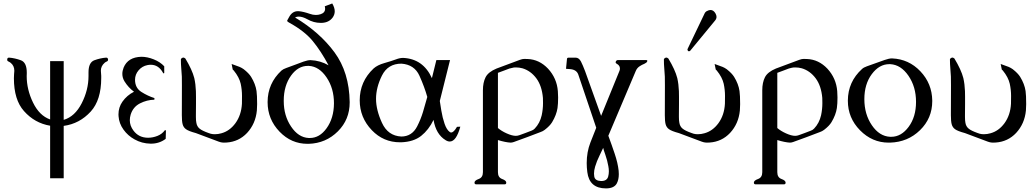

<svg xmlns="http://www.w3.org/2000/svg" viewBox="-20 -799 5884 1092"><path d="M265.1 214.8V-84Q177.2 -98.6 116.2 -167.5Q59.1 -231.4 59.1 -354Q59.1 -360.8 59.6 -367.7Q59.6 -373 60.1 -378.4Q60.5 -383.8 61 -389.6Q61.5 -393.1 61.5 -396.5Q61.5 -424.8 41 -441.4Q35.6 -445.8 28.3 -449.2Q21 -452.1 21 -458.5V-459.5Q21 -471.2 30.8 -471.2H32.2Q64 -468.8 99.1 -456.1Q132.3 -443.4 132.3 -386.2V-381.3Q132.3 -377.4 132.1 -373.8Q131.8 -370.1 131.8 -366.7Q131.8 -289.6 168 -215.3Q204.1 -141.1 265.1 -119.6V-451.2H342.3V-117.2Q406.2 -136.2 444.8 -211.9Q483.4 -287.6 483.4 -366.7V-387.7Q483.4 -443.4 516.1 -456.1Q550.8 -468.8 583 -471.2H584.5Q593.8 -471.2 594.7 -459.5Q594.7 -452.1 586.9 -449Q579.1 -445.8 574.7 -441.4Q553.7 -422.9 553.7 -397Q553.7 -393.6 554.2 -389.6Q555.7 -378.4 555.7 -367.7V-355.5Q555.7 -230 496.1 -164.6Q432.6 -95.2 342.3 -83V214.8Z M923.8 -58.1 922.4 -9.3Q886.2 18.1 838.9 18.1H835.9Q786.6 17.1 745.1 -6.3Q707.5 -26.9 682.4 -61.8Q657.2 -96.7 654.3 -137.7Q653.8 -143.1 653.8 -148.4Q653.8 -188.5 676.3 -220.7Q701.7 -256.8 742.2 -277.3Q710 -300.8 688 -336.4Q675.8 -356.4 675.8 -378.9Q675.8 -396 683.1 -414.6Q707.5 -474.1 784.2 -476.1Q817.9 -476.1 854.5 -461.4Q891.1 -446.8 914.1 -421.9V-384.8Q914.1 -381.8 911.1 -381.8Q908.2 -381.8 907.2 -384.8Q882.3 -430.7 837.4 -430.7Q828.1 -430.7 818.4 -428.7Q788.6 -422.9 768.3 -399.2Q748 -375.5 748 -345.2Q748 -298.8 784.4 -275.9Q820.8 -252.9 858.4 -241.2L857.9 -231.9Q814.9 -231 775.9 -210.9Q736.8 -190.9 723.1 -147Q718.3 -130.9 718.3 -115.2Q718.3 -84 738.8 -56.6Q769 -15.6 822.3 -15.6Q848.6 -15.6 875 -25.9Q901.4 -36.1 917.5 -58.1Z M1094.2 -42Q1052.7 -53.2 1038.1 -64Q1023.4 -74.2 1018.6 -92.8Q1014.2 -109.4 1014.2 -144L1014.6 -313Q1014.6 -346.7 1014.2 -363.8Q1012.7 -393.1 1010.7 -413.1Q1008.8 -433.1 1008.8 -460.9Q1008.8 -466.3 1018.1 -470.7Q1020 -471.7 1022.5 -471.7Q1027.3 -471.7 1034.2 -466.3Q1072.8 -402.3 1085 -355Q1092.8 -320.3 1094.2 -280.8Q1094.7 -265.1 1094.7 -248V-206.5Q1094.2 -179.7 1094.2 -146V-133.3Q1094.2 -112.8 1096.7 -101.1Q1100.1 -79.6 1115.2 -67.4Q1128.9 -55.7 1166 -42.5Q1179.2 -37.1 1190.9 -36.1Q1196.8 -35.6 1202.6 -35.6Q1220.7 -35.6 1239.3 -41Q1286.1 -53.7 1318.8 -98.1Q1352.5 -144.5 1356 -209Q1356.4 -218.8 1356.4 -253.4Q1356.4 -287.6 1349.1 -322.3Q1340.8 -359.4 1309.6 -397.9Q1307.6 -400.4 1303.7 -403.3L1297.4 -435.1L1342.8 -418.5Q1354.5 -413.6 1366.2 -405.3Q1395.5 -382.3 1408.2 -361.8Q1433.1 -321.3 1439 -281.2Q1442.4 -257.3 1442.4 -206.5Q1442.4 -189 1440.9 -170.4Q1433.6 -95.2 1385.3 -43Q1338.4 6.8 1269 11.7Q1262.2 12.2 1249.5 12.2Q1235.8 11.2 1224.6 6.8Z M1736.8 -424.3H1731Q1675.3 -424.3 1635.7 -369.6Q1593.8 -311.5 1593.8 -226.6V-224.6Q1593.8 -141.1 1635.3 -79.6Q1676.8 -17.1 1735.8 -14.2H1742.2Q1797.4 -14.2 1836.9 -68.8Q1878.9 -126.5 1879.4 -211.4Q1879.4 -296.4 1837.4 -358.6Q1795.4 -420.9 1736.8 -424.3ZM1679.2 -735.4Q1706.1 -732.9 1740.7 -720.7Q1759.3 -713.9 1776.4 -713.9Q1790.5 -713.9 1803.7 -718.3Q1829.1 -726.6 1829.1 -749.5Q1829.1 -755.9 1827.1 -763.2L1869.6 -779.3Q1883.8 -755.4 1883.8 -734.9Q1883.8 -715.3 1871.6 -698.7Q1850.1 -670.4 1810.1 -668.9H1803.2Q1764.2 -668.9 1728 -689.5Q1700.7 -704.6 1679.2 -704.6Q1669.9 -704.6 1662.1 -701.7Q1660.6 -701.2 1658.7 -699.2Q1798.8 -615.2 1882.6 -501.2Q1966.3 -387.2 1968.8 -219.2V-216.3Q1968.8 -119.1 1901.9 -52.2Q1833.5 16.1 1735.4 19H1729Q1636.7 19 1570.3 -49.8Q1502 -120.6 1502 -217.8V-219.2Q1502.4 -324.7 1580.6 -397.5Q1589.8 -405.8 1607.7 -412.1Q1625.5 -418.5 1660.6 -431.6Q1681.2 -439.5 1706.5 -448.7Q1730.5 -457 1745.1 -457H1746.6Q1801.8 -454.6 1848.6 -427.7Q1805.7 -508.3 1758.8 -565.4Q1711.9 -622.6 1622.6 -671.4Q1613.3 -676.3 1613.3 -681.2Q1613.3 -682.6 1614.3 -684.1Q1617.7 -690.4 1623.5 -700.7Q1641.6 -735.4 1673.8 -735.4Z M2272.9 -469.7Q2386.7 -464.4 2436.5 -354.5Q2442.9 -380.4 2449.2 -406Q2455.6 -431.6 2461.9 -457.5H2539.6L2481.4 -224.6Q2483.4 -210.4 2490 -170.2Q2496.6 -129.9 2508.5 -95.2Q2520.5 -60.5 2538.1 -48.3Q2542 -45.4 2545.9 -45.4Q2560.5 -45.4 2579.1 -77.6L2598.1 -78.6Q2575.2 5.9 2538.1 5.9Q2526.4 5.9 2514.2 -2Q2459.5 -35.2 2445.8 -117.2Q2418.5 -60.5 2375 -25.9Q2332 7.8 2261.7 10.3H2254.9Q2160.6 10.3 2094.7 -58.6Q2025.9 -130.4 2025.9 -228.5Q2025.9 -335.4 2105 -409.7Q2127 -429.2 2165.8 -440.2Q2204.6 -451.2 2232.4 -461.4Q2253.9 -469.7 2272.9 -469.7ZM2410.2 -247.6Q2394 -305.2 2365.5 -368.4Q2336.9 -431.6 2263.2 -437Q2186 -437 2152.3 -369.1Q2118.7 -301.3 2118.7 -236.8Q2118.7 -173.8 2152.6 -100.1Q2186.5 -26.4 2262.2 -22.5Q2322.8 -22.5 2352.5 -80.1Q2373 -120.1 2385.7 -162.1Q2398.4 -204.1 2410.2 -247.6Z M2812 180.2Q2812 210.4 2835.7 219Q2859.4 227.5 2859.4 239.7Q2859.4 249.5 2849.6 249.5H2689Q2678.7 249.5 2678.7 239.7Q2678.7 227.5 2702.6 219Q2726.6 210.4 2726.6 180.2V-285.6Q2726.6 -329.6 2741.7 -359.6Q2756.8 -389.6 2804.2 -409.2L2812 -412.1L2936.5 -458.5Q2951.2 -463.9 2961.4 -463.9Q2973.6 -463.9 2981 -463.4Q3047.4 -460.9 3097.2 -408.2Q3147 -354 3152.8 -280.8Q3154.3 -262.2 3154.3 -244.6Q3154.3 -208.5 3150.9 -184.6Q3145 -145.5 3120.1 -104Q3107.4 -83 3078.1 -60.5Q3067.4 -52.2 3054.2 -47.9Q3016.1 -33.2 2978 -19Q2939.9 -4.9 2901.9 8.8Q2892.1 12.2 2883.8 12.2Q2855.5 10.7 2812 -2.4ZM2812 -384.8V-70.8Q2832 -53.7 2861.3 -40.5Q2892.6 -26.4 2913.6 -26.4Q2923.8 -26.4 2934.6 -30.3Q2951.2 -36.1 2968 -42.5Q2984.9 -48.8 3002.4 -55.7Q3013.2 -59.1 3021.5 -67.9Q3050.8 -98.6 3061 -143.6Q3068.4 -178.2 3068.4 -212.4Q3068.4 -232.4 3067.9 -242.2Q3062 -310.5 3030.8 -353Q2998.5 -396.5 2951.2 -410.6Q2933.1 -415.5 2914.1 -415.5Q2908.2 -415.5 2902.3 -415Q2892.6 -413.6 2877.4 -409.2Q2867.7 -405.3 2847.4 -397.9Q2827.1 -390.6 2812 -384.8Z M3426.3 272.5Q3332 272.5 3320.3 179.7Q3316.9 153.3 3316.9 128.4Q3316.9 65.9 3337.9 11.7Q3354.5 -31.2 3371.1 -72.3L3269 -375Q3259.3 -402.3 3224.1 -405.8L3199.2 -407.7L3204.6 -462.9Q3204.6 -471.2 3214.8 -471.2H3253.4Q3272.5 -471.2 3284.2 -449.2Q3294.4 -429.2 3307.6 -394.5L3398.9 -140.1L3503.4 -396.5Q3505.9 -402.3 3505.9 -409.7Q3505.9 -414.1 3504.4 -418.5Q3499.5 -430.2 3489.3 -435.1Q3481.4 -439.5 3481.4 -444.8Q3481.4 -445.8 3482.4 -448.7Q3485.8 -457.5 3495.6 -457.5H3655.3Q3661.6 -457.5 3661.6 -453.1Q3661.6 -451.7 3660.6 -448.7Q3657.7 -442.4 3644.5 -436Q3630.9 -430.7 3619.1 -422.9Q3602.5 -412.6 3595.2 -393.6L3439.9 -26.9Q3458 21.5 3475.8 74.5Q3493.7 127.4 3498.5 171.4Q3499.5 181.6 3499.5 191.4Q3499.5 222.2 3488.3 243.7Q3473.1 272.5 3426.3 272.5ZM3398.4 230.5H3399.9Q3432.1 230.5 3439 205.1Q3442.9 190.9 3442.9 175.3Q3442.9 161.1 3439.9 146Q3434.1 112.8 3423.1 81.8Q3412.1 50.8 3410.6 42Q3404.8 55.7 3389.4 86.7Q3374 117.7 3364.7 148.9Q3358.4 170.4 3358.4 188.5Q3358.4 197.3 3359.9 205.1Q3364.3 229.5 3398.4 230.5Z M3905.8 -510.7Q3904.3 -509.3 3903.3 -508.8Q3895.5 -504.9 3891.6 -511.7Q3889.6 -515.1 3890.1 -519.5L3986.3 -720.2Q3990.7 -731 4000 -735.8Q4011.7 -742.2 4021 -742.2Q4038.1 -742.2 4049.3 -722.7Q4055.2 -712.4 4055.2 -703.1Q4055.2 -691.9 4046.9 -682.1ZM3841.3 -42Q3799.8 -53.2 3785.2 -64Q3770.5 -74.2 3765.6 -92.8Q3761.2 -109.4 3761.2 -144L3761.7 -313Q3761.7 -346.7 3761.2 -363.8Q3759.8 -393.1 3757.8 -413.1Q3755.9 -433.1 3755.9 -460.9Q3755.9 -466.3 3765.1 -470.7Q3767.1 -471.7 3769.5 -471.7Q3774.4 -471.7 3781.2 -466.3Q3819.8 -402.3 3832 -355Q3839.8 -320.3 3841.3 -280.8Q3841.8 -265.1 3841.8 -248V-206.5Q3841.3 -179.7 3841.3 -146V-133.3Q3841.3 -112.8 3843.8 -101.1Q3847.2 -79.6 3862.3 -67.4Q3876 -55.7 3913.1 -42.5Q3926.3 -37.1 3938 -36.1Q3943.8 -35.6 3949.7 -35.6Q3967.8 -35.6 3986.3 -41Q4033.2 -53.7 4065.9 -98.1Q4099.6 -144.5 4103 -209Q4103.5 -218.8 4103.5 -253.4Q4103.5 -287.6 4096.2 -322.3Q4087.9 -359.4 4056.6 -397.9Q4054.7 -400.4 4050.8 -403.3L4044.4 -435.1L4089.8 -418.5Q4101.6 -413.6 4113.3 -405.3Q4142.6 -382.3 4155.3 -361.8Q4180.2 -321.3 4186 -281.2Q4189.5 -257.3 4189.5 -206.5Q4189.5 -189 4188 -170.4Q4180.7 -95.2 4132.3 -43Q4085.4 6.8 4016.1 11.7Q4009.3 12.2 3996.6 12.2Q3982.9 11.2 3971.7 6.8Z M4400.9 180.2Q4400.9 210.4 4424.6 219Q4448.2 227.5 4448.2 239.7Q4448.2 249.5 4438.5 249.5H4277.8Q4267.6 249.5 4267.6 239.7Q4267.6 227.5 4291.5 219Q4315.4 210.4 4315.4 180.2V-285.6Q4315.4 -329.6 4330.6 -359.6Q4345.7 -389.6 4393.1 -409.2L4400.9 -412.1L4525.4 -458.5Q4540 -463.9 4550.3 -463.9Q4562.5 -463.9 4569.8 -463.4Q4636.2 -460.9 4686 -408.2Q4735.8 -354 4741.7 -280.8Q4743.2 -262.2 4743.2 -244.6Q4743.2 -208.5 4739.7 -184.6Q4733.9 -145.5 4709 -104Q4696.3 -83 4667 -60.5Q4656.2 -52.2 4643.1 -47.9Q4605 -33.2 4566.9 -19Q4528.8 -4.9 4490.7 8.8Q4481 12.2 4472.7 12.2Q4444.3 10.7 4400.9 -2.4ZM4400.9 -384.8V-70.8Q4420.9 -53.7 4450.2 -40.5Q4481.4 -26.4 4502.4 -26.4Q4512.7 -26.4 4523.4 -30.3Q4540 -36.1 4556.9 -42.5Q4573.7 -48.8 4591.3 -55.7Q4602.1 -59.1 4610.4 -67.9Q4639.6 -98.6 4649.9 -143.6Q4657.2 -178.2 4657.2 -212.4Q4657.2 -232.4 4656.7 -242.2Q4650.9 -310.5 4619.6 -353Q4587.4 -396.5 4540 -410.6Q4522 -415.5 4502.9 -415.5Q4497.1 -415.5 4491.2 -415Q4481.4 -413.6 4466.3 -409.2Q4456.5 -405.3 4436.3 -397.9Q4416 -390.6 4400.9 -384.8Z M5282.2 -224.1Q5282.2 -126.5 5212.6 -58.6Q5143.1 9.3 5042 12.2H5034.2Q4940.4 12.2 4871.3 -58.1Q4802.2 -128.4 4802.2 -225.6V-227.1Q4802.7 -334 4882.8 -406.7Q4892.1 -415.5 4910.4 -421.9Q4928.7 -428.2 4957.5 -438.7Q4986.3 -449.2 5011.5 -458Q5036.6 -466.8 5052.2 -466.8H5053.7Q5148.9 -462.9 5214.8 -393.3Q5280.8 -323.7 5282.2 -227.1ZM5037.6 -434.1Q4980.5 -434.1 4938.2 -377.2Q4896 -320.3 4896 -234.9Q4896 -149.4 4938.7 -86.7Q4981.4 -23.9 5042.5 -21H5049.3Q5106 -21 5147.9 -77.6Q5189.9 -134.3 5189.9 -219.7Q5189.9 -305.2 5147 -367.9Q5104 -430.7 5043.5 -434.1Z M5468.3 -42Q5426.8 -53.2 5412.1 -64Q5397.5 -74.2 5392.6 -92.8Q5388.2 -109.4 5388.2 -144L5388.7 -313Q5388.7 -346.7 5388.2 -363.8Q5386.7 -393.1 5384.8 -413.1Q5382.8 -433.1 5382.8 -460.9Q5382.8 -466.3 5392.1 -470.7Q5394 -471.7 5396.5 -471.7Q5401.4 -471.7 5408.2 -466.3Q5446.8 -402.3 5459 -355Q5466.8 -320.3 5468.3 -280.8Q5468.8 -265.1 5468.8 -248V-206.5Q5468.3 -179.7 5468.3 -146V-133.3Q5468.3 -112.8 5470.7 -101.1Q5474.1 -79.6 5489.3 -67.4Q5502.9 -55.7 5540 -42.5Q5553.2 -37.1 5564.9 -36.1Q5570.8 -35.6 5576.7 -35.6Q5594.7 -35.6 5613.3 -41Q5660.2 -53.7 5692.9 -98.1Q5726.6 -144.5 5730 -209Q5730.5 -218.8 5730.5 -253.4Q5730.5 -287.6 5723.1 -322.3Q5714.8 -359.4 5683.6 -397.9Q5681.6 -400.4 5677.7 -403.3L5671.4 -435.1L5716.8 -418.5Q5728.5 -413.6 5740.2 -405.3Q5769.5 -382.3 5782.2 -361.8Q5807.1 -321.3 5813 -281.2Q5816.4 -257.3 5816.4 -206.5Q5816.4 -189 5814.9 -170.4Q5807.6 -95.2 5759.3 -43Q5712.4 6.8 5643.1 11.7Q5636.2 12.2 5623.5 12.2Q5609.9 11.2 5598.6 6.8Z"/></svg>

Font: Caudex
Style: Regular
Weight: 400
Version: Version 1.04